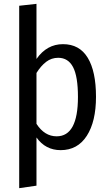

<svg xmlns="http://www.w3.org/2000/svg" viewBox="-20 -769 570 1000"><path d="M480 -265Q480 -136 432 -61.5Q384 13 296 13Q217 13 170 -53V198L80 211V-739L170 -749V-462Q224 -539 308 -539Q394 -539 437 -468Q480 -397 480 -265ZM386 -264Q386 -371 360.5 -419.5Q335 -468 283 -468Q248 -468 220.5 -447Q193 -426 170 -389V-124Q212 -59 275 -59Q386 -59 386 -264Z"/></svg>

Font: Fira Sans Condensed
Style: Regular
Weight: 400
Width: 3
Designer: bBox Type GmbH & Carrois Corporate GbR & Edenspiekermann AG
Foundry: bBox Type GmbH & Carrois Corporate GbR & Edenspiekermann AG
Version: Version 4.301